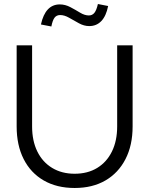

<svg xmlns="http://www.w3.org/2000/svg" viewBox="-20 -926 744 957"><path d="M352 11Q263 11 198 -26.5Q133 -64 98 -133Q63 -202 63 -296V-700H140V-296Q140 -224 166 -171Q192 -118 240 -89Q288 -60 352 -60Q417 -60 464.5 -89Q512 -118 538 -171Q564 -224 564 -296V-700H641V-296Q641 -202 605.5 -133Q570 -64 505.5 -26.5Q441 11 352 11ZM236 -794 184 -804Q206 -904 278 -904Q305 -904 330.5 -890.5Q356 -877 379 -863Q402 -849 423 -849Q440 -849 450.5 -862Q461 -875 468 -906L519 -896Q509 -846 485 -821Q461 -796 425 -796Q399 -796 373.5 -810Q348 -824 324.5 -837.5Q301 -851 280 -851Q262 -851 252 -838Q242 -825 236 -794Z"/></svg>

Font: Red Hat Display Variable
Style: Regular
Weight: 400
Designer: Pentagram, MCKL
Foundry: Pentagram, MCKL
Version: Version 1.021